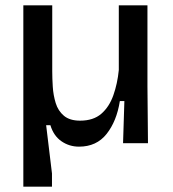

<svg xmlns="http://www.w3.org/2000/svg" viewBox="-20 -540 653 724"><path d="M68 164V-520H177V-271Q177 -245 179 -213Q181 -181 190 -151.5Q199 -122 221 -103.5Q243 -85 282 -85Q332 -85 362 -111Q392 -137 407.5 -181Q423 -225 428 -276V-520H536V-215L538 0H444L449 -159H432Q420 -83 382 -35Q344 13 278 13Q241 13 211.5 -7.5Q182 -28 170 -68H154L176 114V164Z"/></svg>

Font: Bricolage Grotesque 12pt Medium
Style: Regular
Weight: 500
Designer: Mathieu Triay
Foundry: Atelier Triay
Version: Version 1.001; ttfautohint (v1.8.4.7-5d5b);gftools[0.9.33.de